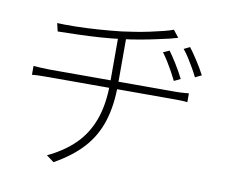

<svg xmlns="http://www.w3.org/2000/svg" viewBox="-83 -838 1166 982"><g transform="rotate(10 500.0 -347.0)"><path d="M740 -625Q757 -602 780 -565Q803 -528 821 -492L788 -476Q778 -497 765 -520.5Q752 -544 737.5 -567.5Q723 -591 708 -611ZM840 -661Q857 -639 881.5 -601.5Q906 -564 924 -529L891 -513Q881 -534 867.5 -557.5Q854 -581 839.5 -604Q825 -627 809 -646ZM149 -664Q186 -662 243.5 -663Q301 -664 364.5 -668.5Q428 -673 481 -679Q512 -683 549.5 -689Q587 -695 624.5 -703Q662 -711 693.5 -719Q725 -727 743 -734L772 -697Q763 -695 753 -692Q743 -689 732 -686Q705 -680 664.5 -671Q624 -662 578.5 -654Q533 -646 491 -641Q436 -634 377 -630Q318 -626 261.5 -624.5Q205 -623 159 -622ZM215 11Q298 -28 354.5 -83.5Q411 -139 440 -218.5Q469 -298 469 -409Q469 -409 469 -442Q469 -475 469 -530Q469 -585 469 -652L510 -660Q510 -638 510 -606.5Q510 -575 510 -540.5Q510 -506 510 -476Q510 -446 510 -427.5Q510 -409 510 -409Q510 -298 483.5 -216Q457 -134 401 -72.5Q345 -11 254 40ZM68 -427Q82 -426 106 -424.5Q130 -423 152 -423Q166 -423 205 -423Q244 -423 299.5 -423Q355 -423 418 -423Q481 -423 544.5 -423Q608 -423 662 -423Q716 -423 754 -423Q792 -423 805 -423Q816 -423 828.5 -423.5Q841 -424 853 -425Q865 -426 875 -427V-381Q861 -383 842 -383.5Q823 -384 806 -384Q794 -384 755.5 -384Q717 -384 662.5 -384Q608 -384 545.5 -384Q483 -384 419.5 -384Q356 -384 300.5 -384Q245 -384 206.5 -384Q168 -384 154 -384Q129 -384 107.5 -383.5Q86 -383 68 -381Z"/></g></svg>

Font: Noto Sans TC ExtraLight
Style: Regular
Weight: 250
Designer: Ryoko NISHIZUKA  (kana, bopomofo & ideographs); Paul D. Hunt (Latin, Greek & Cyrillic); Sandoll Communications , Soo-you
Foundry: Adobe
Version: Version 2.004-H2;hotconv 1.0.118;makeotfexe 2.5.65603